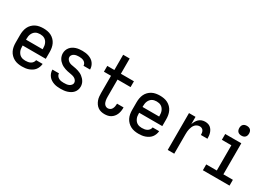

<svg xmlns="http://www.w3.org/2000/svg" viewBox="6 -1538 3276 2346"><g transform="rotate(30 1644.0 -365.5)"><path d="M276 8Q248 8 219.5 3Q191 -2 166 -15Q141 -28 120.5 -48.5Q100 -69 87.5 -94.5Q75 -120 70 -148Q65 -176 65 -205V-315Q65 -344 70 -372Q75 -400 87 -425.5Q99 -451 119 -471.5Q139 -492 164 -505Q189 -518 217.5 -523Q246 -528 274 -528Q302 -528 330.5 -523Q359 -518 384 -505Q409 -492 429 -471.5Q449 -451 461 -425.5Q473 -400 478 -372Q483 -344 483 -315V-219H157V-205Q157 -188 159.5 -171.5Q162 -155 169 -139.5Q176 -124 186.5 -111Q197 -98 211.5 -89.5Q226 -81 242.5 -77.5Q259 -74 276 -74Q295 -74 313.5 -77Q332 -80 348 -88.5Q364 -97 375.5 -112.5Q387 -128 389 -146H481Q479 -123 470.5 -100Q462 -77 447.5 -58.5Q433 -40 412.5 -27Q392 -14 369.5 -6Q347 2 323.5 5Q300 8 276 8ZM157 -301H391V-315Q391 -332 388.5 -348.5Q386 -365 379.5 -380.5Q373 -396 362.5 -409Q352 -422 338 -430.5Q324 -439 307.5 -442.5Q291 -446 274 -446Q257 -446 240.5 -442.5Q224 -439 210 -430.5Q196 -422 185.5 -409Q175 -396 168.5 -380.5Q162 -365 159.5 -348.5Q157 -332 157 -315Z M821 8Q797 8 773.5 5.5Q750 3 727.5 -4.5Q705 -12 684.5 -25Q664 -38 649.5 -56.5Q635 -75 627 -97.5Q619 -120 619 -144V-146H711Q711 -127 722.5 -111.5Q734 -96 750 -87.5Q766 -79 784 -76.5Q802 -74 821 -74Q838 -74 856 -76Q874 -78 890 -85Q906 -92 918.5 -106Q931 -120 931 -138Q931 -156 920 -171Q909 -186 893.5 -194.5Q878 -203 860.5 -207Q843 -211 825.5 -214Q808 -217 790.5 -220.5Q773 -224 756.5 -230Q740 -236 724 -243.5Q708 -251 693.5 -262Q679 -273 667 -286Q655 -299 646.5 -314.5Q638 -330 633.5 -347.5Q629 -365 629 -383Q629 -406 636.5 -427.5Q644 -449 658.5 -467Q673 -485 692.5 -497Q712 -509 733.5 -516Q755 -523 778 -525.5Q801 -528 823 -528Q846 -528 869 -525Q892 -522 913.5 -514.5Q935 -507 954.5 -494.5Q974 -482 988 -463.5Q1002 -445 1009.5 -423Q1017 -401 1017 -378V-376H925V-377Q925 -394 915 -409Q905 -424 890 -432Q875 -440 857.5 -443Q840 -446 823 -446Q806 -446 789.5 -443.5Q773 -441 758 -434Q743 -427 732 -413Q721 -399 721 -383Q721 -365 732 -350Q743 -335 758 -326Q773 -317 790.5 -313Q808 -309 826 -306.5Q844 -304 861 -300Q878 -296 895 -290.5Q912 -285 928 -277Q944 -269 958 -258Q972 -247 984 -234Q996 -221 1005 -205.5Q1014 -190 1018.5 -172.5Q1023 -155 1023 -137Q1023 -114 1015 -91.5Q1007 -69 991.5 -51.5Q976 -34 955.5 -22.5Q935 -11 913 -4Q891 3 867.5 5.5Q844 8 821 8Z M1440 8Q1415 8 1391 2Q1367 -4 1347 -18.5Q1327 -33 1313 -53.5Q1299 -74 1290.5 -97.5Q1282 -121 1279.5 -145.5Q1277 -170 1277 -195V-438H1177V-520H1277V-735H1369V-520H1553V-438H1369V-195Q1369 -182 1370 -168.5Q1371 -155 1373.5 -142.5Q1376 -130 1381 -117.5Q1386 -105 1394.5 -95Q1403 -85 1415 -79.5Q1427 -74 1440 -74Q1457 -74 1472.5 -83Q1488 -92 1496 -107.5Q1504 -123 1507.5 -140Q1511 -157 1511 -174V-180H1603V-170Q1603 -147 1599 -124.5Q1595 -102 1586 -81Q1577 -60 1562 -42.5Q1547 -25 1527.5 -13Q1508 -1 1485.5 3.5Q1463 8 1440 8Z M1920 8Q1892 8 1863.5 3Q1835 -2 1810 -15Q1785 -28 1764.5 -48.5Q1744 -69 1731.5 -94.5Q1719 -120 1714 -148Q1709 -176 1709 -205V-315Q1709 -344 1714 -372Q1719 -400 1731 -425.5Q1743 -451 1763 -471.5Q1783 -492 1808 -505Q1833 -518 1861.5 -523Q1890 -528 1918 -528Q1946 -528 1974.5 -523Q2003 -518 2028 -505Q2053 -492 2073 -471.5Q2093 -451 2105 -425.5Q2117 -400 2122 -372Q2127 -344 2127 -315V-219H1801V-205Q1801 -188 1803.5 -171.5Q1806 -155 1813 -139.5Q1820 -124 1830.5 -111Q1841 -98 1855.5 -89.5Q1870 -81 1886.5 -77.5Q1903 -74 1920 -74Q1939 -74 1957.5 -77Q1976 -80 1992 -88.5Q2008 -97 2019.5 -112.5Q2031 -128 2033 -146H2125Q2123 -123 2114.5 -100Q2106 -77 2091.5 -58.5Q2077 -40 2056.5 -27Q2036 -14 2013.5 -6Q1991 2 1967.5 5Q1944 8 1920 8ZM1801 -301H2035V-315Q2035 -332 2032.5 -348.5Q2030 -365 2023.5 -380.5Q2017 -396 2006.5 -409Q1996 -422 1982 -430.5Q1968 -439 1951.5 -442.5Q1935 -446 1918 -446Q1901 -446 1884.5 -442.5Q1868 -439 1854 -430.5Q1840 -422 1829.5 -409Q1819 -396 1812.5 -380.5Q1806 -365 1803.5 -348.5Q1801 -332 1801 -315Z M2330 0V-520H2422V-416Q2429 -438 2440.5 -459Q2452 -480 2469 -496Q2486 -512 2508.5 -520Q2531 -528 2555 -528Q2574 -528 2594 -523Q2614 -518 2629.5 -505.5Q2645 -493 2655.5 -476Q2666 -459 2672 -440Q2678 -421 2680 -401Q2682 -381 2682 -361H2590Q2590 -376 2587.5 -391Q2585 -406 2577.5 -419Q2570 -432 2556.5 -439Q2543 -446 2528 -446Q2509 -446 2491.5 -438.5Q2474 -431 2461.5 -417Q2449 -403 2441.5 -385.5Q2434 -368 2429.5 -350Q2425 -332 2423.5 -313Q2422 -294 2422 -276V0Z M2826 0V-82H2975V-438H2841V-520H3068V-82H3202V0ZM3022 -601Q3008 -601 2994.5 -605Q2981 -609 2971 -619Q2961 -629 2957 -642.5Q2953 -656 2953 -670Q2953 -684 2957 -697.5Q2961 -711 2971 -721Q2981 -731 2994.5 -735Q3008 -739 3022 -739Q3036 -739 3049.5 -735Q3063 -731 3073 -721Q3083 -711 3087 -697.5Q3091 -684 3091 -670Q3091 -656 3087 -642.5Q3083 -629 3073 -619Q3063 -609 3049.5 -605Q3036 -601 3022 -601Z"/></g></svg>

Font: Iosevka Semi-Condensed Medium
Style: Regular
Weight: 500
Monospace: yes
Designer: Belleve Invis
Foundry: Belleve Invis
Version: Version 27.3.5